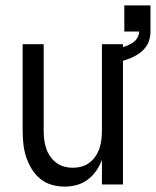

<svg xmlns="http://www.w3.org/2000/svg" viewBox="-20 -684 578 712"><path d="M220 8Q195 8 171 1Q147 -6 128.5 -21.5Q110 -37 97 -58.5Q84 -80 76.5 -103.5Q69 -127 66.5 -151.5Q64 -176 64 -200V-520H142V-200Q142 -183 144 -166.5Q146 -150 151 -134.5Q156 -119 165.5 -105Q175 -91 188 -81Q201 -71 217 -66.5Q233 -62 250 -62Q267 -62 283 -66.5Q299 -71 312 -81Q325 -91 334.5 -105Q344 -119 349 -134.5Q354 -150 356 -166.5Q358 -183 358 -200V-520H436V0H358V-91Q350 -70 337 -51Q324 -32 305.5 -18Q287 -4 264.5 2Q242 8 220 8ZM397 -450 389 -501Q398 -502 406.5 -503Q415 -504 423 -506Q431 -508 439.5 -510.5Q448 -513 455.5 -516.5Q463 -520 470.5 -524.5Q478 -529 483.5 -535.5Q489 -542 492.5 -550Q496 -558 496 -567H441V-664H538V-567Q538 -550 533 -534Q528 -518 517 -505Q506 -492 492 -483Q478 -474 462 -467.5Q446 -461 430 -457Q414 -453 397 -450Z"/></svg>

Font: Iosevka SS04
Style: Regular
Weight: 400
Monospace: yes
Designer: Belleve Invis
Foundry: Belleve Invis
Version: Version 19.0.0; ttfautohint (v1.8.4)